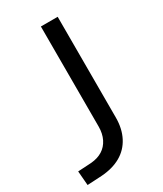

<svg xmlns="http://www.w3.org/2000/svg" viewBox="-184 -774 722 851"><g transform="rotate(-30 176.5 -349.0)"><path d="M3 7 -3 -66 66 -70Q100 -73 124 -88Q148 -103 161.5 -130Q175 -157 175 -193V-705H261V-190Q261 -133 239 -90.5Q217 -48 176 -24.5Q135 -1 77 3Z"/></g></svg>

Font: Nunito Sans 10pt
Style: Regular
Weight: 400
Designer: Vernon Adams
Foundry: Vernon Adams
Version: Version 3.101;gftools[0.9.27]